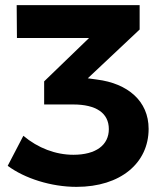

<svg xmlns="http://www.w3.org/2000/svg" viewBox="-20 -721 638 748"><path d="M358 -411 322 -416 524 -606V-701H45L46 -573H327L152 -404V-314H265C354 -314 404 -281 404 -218C404 -156 354 -118 266 -118C197 -118 128 -144 71 -192L10 -75C76 -26 179 7 278 7C450 7 559 -86 559 -219C559 -328 477 -396 358 -411Z"/></svg>

Font: Juman SemiBold
Style: Regular
Weight: 600
Designer: Bandar Raffah (Arabic) Julieta Ulanovsky (Latin)
Foundry: Caramella
Version: Version 5.022;PS 005.022;hotconv 1.0.88;makeotf.lib2.5.64775